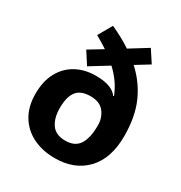

<svg xmlns="http://www.w3.org/2000/svg" viewBox="-180 -895 978 1035"><g transform="rotate(30 309.5 -377.5)"><path d="M224 -765Q259 -749 290.5 -732Q322 -715 350 -696L460 -764L509 -689L426 -638Q499 -571 536.5 -485Q574 -399 574 -280Q574 -141 502 -65.5Q430 10 308 10Q232 10 172.5 -19Q113 -48 79 -104Q45 -160 45 -239Q45 -318 75 -373Q105 -428 158 -457Q211 -486 280 -486Q330 -486 363.5 -474Q397 -462 414 -438L418 -440Q402 -480 379 -512.5Q356 -545 324 -575L212 -506L163 -582L249 -634Q232 -645 213.5 -656.5Q195 -668 175 -679ZM310 -376Q249 -376 223 -341.5Q197 -307 197 -238Q197 -177 223.5 -138.5Q250 -100 310 -100Q370 -100 396 -140.5Q422 -181 422 -260Q422 -306 395 -341Q368 -376 310 -376Z"/></g></svg>

Font: Noto Sans Lisu
Style: Regular
Weight: 400
Designer: Monotype Design Team. David Williams.
Foundry: Monotype Imaging Inc.
Version: Version 2.102